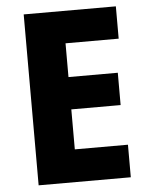

<svg xmlns="http://www.w3.org/2000/svg" viewBox="-52 -757 616 799"><g transform="rotate(-5 256.0 -357.0)"><path d="M462 0V-136H240V-303H446V-438H240V-579H462V-714H77V0Z"/></g></svg>

Font: Noto Sans Gurmukhi UI SemiCondensed ExtraBold
Style: Regular
Weight: 800
Width: 4
Designer: Jelle Bosma - Monotype Design Team
Foundry: Monotype Imaging Inc.
Version: Version 2.004